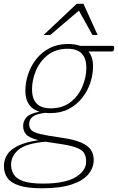

<svg xmlns="http://www.w3.org/2000/svg" viewBox="-60 -752 616 1004"><path d="M160 232.5Q83.5 232.5 40 218.2Q-3.5 204 -21.5 178Q-39.5 152 -39.5 117Q-39.5 85 -23.5 58.2Q-7.5 31.5 31.8 11.5Q71 -8.5 141 -19Q91 -32 76 -49.8Q61 -67.5 61 -93Q61 -118.5 77.8 -138Q94.5 -157.5 146 -168Q108.5 -179.5 90.5 -207.5Q72.5 -235.5 72.5 -277Q72.5 -320 86.8 -363.2Q101 -406.5 129.2 -442.5Q157.5 -478.5 199.2 -500.2Q241 -522 296 -522Q333 -522 360 -512H531.5Q537 -512 537 -503.5Q537 -483 526.5 -483H402.5Q426.5 -454 426.5 -405.5Q426.5 -362.5 412.2 -319.2Q398 -276 369.5 -240Q341 -204 299.5 -182.2Q258 -160.5 203 -160.5Q188.5 -160.5 175.5 -162Q126.5 -155.5 109.5 -140.5Q92.5 -125.5 92.5 -103.5Q92.5 -84 103.5 -72Q114.5 -60 149.2 -51.5Q184 -43 254.5 -33Q325 -23.5 363 -7Q401 9.5 415.5 32Q430 54.5 430 84Q430 125.5 402 159.2Q374 193 314.5 212.8Q255 232.5 160 232.5ZM205 -185.5Q267 -185.5 308.2 -217.5Q349.5 -249.5 370.5 -298.5Q391.5 -347.5 391.5 -397.5Q391.5 -497 294 -497Q232.5 -497 191 -465Q149.5 -433 128.5 -384Q107.5 -335 107.5 -285Q107.5 -185.5 205 -185.5ZM-2 109.5Q-2 137.5 11.8 160Q25.5 182.5 61.5 195.2Q97.5 208 164 208Q281 208 335.8 174.2Q390.5 140.5 390.5 93.5Q390.5 65.5 379.2 47.5Q368 29.5 333.2 17.8Q298.5 6 227 -3.5Q199.5 -7 177.5 -11Q77 -2 37.5 30.5Q-2 63 -2 109.5ZM168 -569 341 -732H376.5L450.5 -569H423.5L352.5 -696.5L203 -569Z"/></svg>

Font: Newsreader 6pt ExtraLight
Style: Italic
Weight: 275
Italic angle: -17°
Designer: Hugues Gentile
Foundry: Production Type
Version: Version 1.003; ttfautohint (v1.8.3)